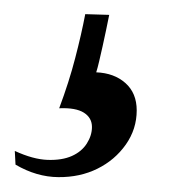

<svg xmlns="http://www.w3.org/2000/svg" viewBox="-82 -45 260 266"><path d="M107.4 107.9Q107.4 133.8 92.3 155.3Q77.1 176.8 53 188.7Q28.8 200.7 -1.2 200.4Q-31.2 200.2 -60.5 183.1L-61.5 164.1Q-36.1 175.8 -16.1 176.5Q3.9 177.2 17.6 171.1Q31.2 165 38.3 153.8Q45.4 142.6 45.4 130.9Q45.4 118.2 34.2 111.1Q22.9 104 0 105Q13.7 68.4 22.2 35.4Q30.8 2.4 36.1 -25.4L69.3 -24.4Q67.4 -14.2 64.9 -2.9Q62.5 8.3 60.1 19.3Q57.6 30.3 55.4 39.8Q53.2 49.3 51.3 55.2Q76.2 56.2 91.8 70.1Q107.4 84 107.4 107.9Z"/></svg>

Font: Gentium Plus Viet
Style: Italic
Weight: 400
Italic angle: -8°
Designer: J. Victor Gaultney, Annie Olsen, Iska Routamaa, Becca Hirsbrunner
Foundry: SIL International
Version: Version 5.000